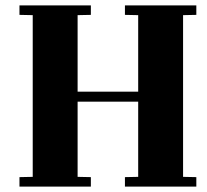

<svg xmlns="http://www.w3.org/2000/svg" viewBox="-20 -690 766 710"><path d="M657 -634V-36L706 -35V0H442V-35L491 -36V-314H267V-36L316 -35V0H52V-35L101 -36V-634L52 -635V-670H316V-635L267 -634V-351H491V-634L442 -635V-670H706V-635Z"/></svg>

Font: Rakkas
Style: Regular
Weight: 400
Designer: Zeynep Akay
Foundry: Zeynep Akay
Version: Version 2.000